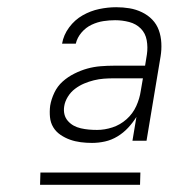

<svg xmlns="http://www.w3.org/2000/svg" viewBox="-20 -713 540 532"><path d="M235 -317Q219 -317 203.5 -319Q188 -321 174 -326Q160 -331 147.5 -339.5Q135 -348 127.5 -360.5Q120 -373 118.5 -388.5Q117 -404 119 -420Q122 -438 130.5 -456Q139 -474 153.5 -487Q168 -500 186 -509Q204 -518 222 -523Q240 -528 259 -529.5Q278 -531 296 -531H382L387 -562Q390 -582 386.5 -601.5Q383 -621 370 -634Q357 -647 338 -652Q319 -657 299 -657Q283 -657 266.5 -654.5Q250 -652 234 -644.5Q218 -637 206 -623Q194 -609 190 -592H152Q156 -616 171.5 -637Q187 -658 209 -670.5Q231 -683 255 -688Q279 -693 302 -693Q321 -693 339 -690Q357 -687 373.5 -679Q390 -671 402 -658.5Q414 -646 420 -629.5Q426 -613 427 -594Q428 -575 425 -557L386 -323H347L358 -389Q348 -373 335 -359Q322 -345 305.5 -335Q289 -325 271 -321Q253 -317 235 -317ZM249 -353Q270 -353 291.5 -360Q313 -367 330.5 -382.5Q348 -398 357.5 -419Q367 -440 370 -461L376 -496H296Q282 -496 268 -495Q254 -494 240 -490.5Q226 -487 213 -481.5Q200 -476 188 -467Q176 -458 168 -445Q160 -432 158 -419Q156 -407 158.5 -396.5Q161 -386 168 -378Q175 -370 184 -365Q193 -360 204 -357.5Q215 -355 226 -354Q237 -353 249 -353ZM91 -201 92 -235H369L368 -201Z"/></svg>

Font: Iosevka Term Curly XLt Obl
Style: Regular
Weight: 200
Italic angle: -9°
Designer: Belleve Invis
Foundry: Belleve Invis
Version: Version 32.3.0